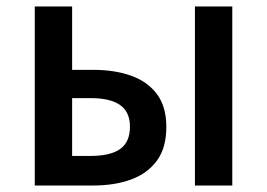

<svg xmlns="http://www.w3.org/2000/svg" viewBox="-20 -571 822 591"><path d="M87 0V-551H202V-356H267Q333 -356 383.5 -338Q434 -320 463 -281.5Q492 -243 492 -180Q492 -116 463 -76.5Q434 -37 383.5 -18.5Q333 0 267 0ZM202 -91H258Q320 -91 350 -112.5Q380 -134 380 -181Q380 -226 350 -247.5Q320 -269 258 -269H202ZM580 0V-551H695V0Z"/></svg>

Font: Noto Sans SC Medium
Style: Regular
Weight: 500
Designer: Ryoko NISHIZUKA  (kana, bopomofo & ideographs); Paul D. Hunt (Latin, Greek & Cyrillic); Sandoll Communications , Soo-you
Foundry: Adobe
Version: Version 2.004-H2;hotconv 1.0.118;makeotfexe 2.5.65603